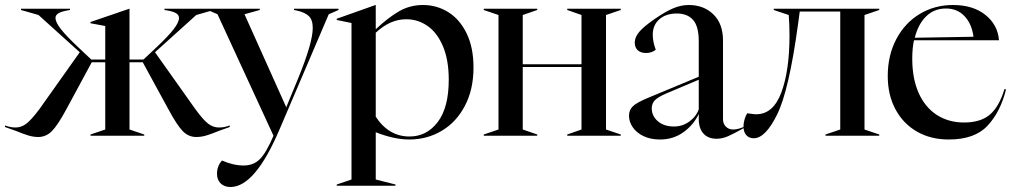

<svg xmlns="http://www.w3.org/2000/svg" viewBox="-44 -543 4048 768"><path d="M629 -107 527 -294H474V-25L533 -5V0H318V-5L377 -25V-294H323L222 -107Q187 -42 163.5 -18.5Q140 5 109 5Q91 5 71.5 -0.5Q52 -6 18 -20L-24 -35V-41Q-21 -40 -9 -36.5Q3 -33 18 -33Q41 -33 61 -48Q81 -63 114 -107L275 -334L110 -483L40 -503V-508H236V-503L225 -501Q202 -497 190 -490Q178 -483 178 -471Q178 -454 200 -426Q222 -398 271 -352L321 -305H377V-439L318 -450V-455L473 -508H474V-305H530L580 -352Q629 -398 650.5 -426Q672 -454 672 -471Q672 -483 660.5 -490Q649 -497 626 -501L614 -503V-508H811V-503L741 -483L576 -334L737 -107Q769 -63 789 -48Q809 -33 832 -33Q848 -33 860 -36.5Q872 -40 875 -41V-35L833 -20Q799 -6 779.5 -0.5Q760 5 741 5Q710 5 687 -18.5Q664 -42 629 -107Z M824 152Q824 121 844 99Q889 119 931 119Q969 119 994.5 94.5Q1020 70 1050 0L826 -486L787 -503V-508H995V-503L934 -486L1101 -114L1148 -228Q1207 -372 1207 -431Q1207 -464 1191 -479Q1175 -494 1142 -501L1132 -503V-508H1310V-503L1271 -486L1074 -25Q976 205 878 205Q853 205 838.5 190.5Q824 176 824 152Z M1303 195 1362 175V-451L1303 -463V-468L1458 -523H1459V-426Q1509 -473 1552.5 -498Q1596 -523 1648 -523Q1703 -523 1749 -494.5Q1795 -466 1822.5 -409.5Q1850 -353 1850 -273Q1850 -185 1815.5 -119.5Q1781 -54 1722.5 -19.5Q1664 15 1593 15Q1533 15 1459 -14V175L1538 195V200H1303ZM1459 -76Q1511 3 1594 3Q1663 3 1707 -55Q1751 -113 1751 -224Q1751 -303 1728 -357.5Q1705 -412 1666.5 -439Q1628 -466 1581 -466Q1516 -466 1459 -412Z M1891 -5 1950 -25V-483L1891 -503V-508H2105V-503L2047 -483V-286H2282V-483L2225 -503V-508H2439V-503L2380 -483V-25L2439 -5V0H2225V-5L2282 -25V-275H2047V-25L2105 -5V0H1891Z M2472 -80Q2472 -103 2487.5 -118Q2503 -133 2549 -152L2751 -236V-379Q2751 -437 2728.5 -463Q2706 -489 2663 -489Q2620 -489 2593.5 -466Q2567 -443 2567 -404Q2567 -376 2579 -344Q2563 -331 2540 -331Q2519 -331 2507 -342Q2495 -353 2495 -373Q2495 -394 2513 -415.5Q2531 -437 2576 -468Q2620 -498 2650.5 -510.5Q2681 -523 2711 -523Q2771 -523 2809.5 -485.5Q2848 -448 2848 -381V-66Q2848 -48 2859.5 -36.5Q2871 -25 2888 -25Q2907 -25 2930 -35V-30Q2891 -8 2868 2Q2845 12 2822 12Q2789 12 2770 -8.5Q2751 -29 2751 -68V-87Q2730 -43 2689.5 -14Q2649 15 2596 15Q2558 15 2530 1.5Q2502 -12 2487 -34Q2472 -56 2472 -80ZM2652 -37Q2686 -37 2713.5 -57Q2741 -77 2751 -106V-224L2623 -170Q2588 -155 2575.5 -142Q2563 -129 2563 -110Q2563 -79 2587.5 -58Q2612 -37 2652 -37Z M2930 -37Q2930 -52 2934.5 -66.5Q2939 -81 2945 -90Q2948 -90 2959.5 -88Q2971 -86 2981 -86Q3049 -86 3081.5 -173.5Q3114 -261 3114 -401Q3114 -444 3111 -483L3051 -503V-508H3473V-503L3414 -483V-25L3473 -5V0H3258V-5L3317 -25V-497H3155L3148 -445Q3112 -182 3065 -86Q3018 10 2971 10Q2952 10 2941 -2.5Q2930 -15 2930 -37Z M3507 -239Q3507 -322 3541.5 -387Q3576 -452 3635.5 -487.5Q3695 -523 3768 -523Q3848 -523 3897.5 -483.5Q3947 -444 3952 -382H3612Q3605 -351 3605 -308Q3605 -229 3630.5 -171.5Q3656 -114 3703 -83.5Q3750 -53 3812 -53Q3879 -53 3916 -85Q3953 -117 3974 -187L3980 -185Q3958 -96 3906.5 -40.5Q3855 15 3751 15Q3679 15 3624 -16.5Q3569 -48 3538 -105.5Q3507 -163 3507 -239ZM3850 -396Q3843 -448 3814 -478.5Q3785 -509 3740 -509Q3693 -509 3661 -478Q3629 -447 3615 -392Z"/></svg>

Font: Nyght Serif
Style: Regular
Weight: 400
Designer: Maksym Kobuzan
Version: Version 0.410